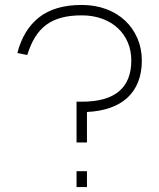

<svg xmlns="http://www.w3.org/2000/svg" viewBox="-20 -755 642 775"><path d="M552.5 -510.5Q552.5 -462 537.5 -424.2Q522.5 -386.5 494.2 -360.5Q466 -334.5 424.8 -320Q383.5 -305.5 331 -303V-180H289V-344.5H310Q410.5 -344.5 460.2 -386.2Q510 -428 510 -511Q510 -550.5 495.8 -584Q481.5 -617.5 455.2 -641.8Q429 -666 392 -679.5Q355 -693 310 -693Q264 -693 228.8 -683.8Q193.5 -674.5 167 -655Q140.5 -635.5 121.8 -605.2Q103 -575 90 -533L50 -541Q74.5 -635.5 138 -685.2Q201.5 -735 310 -735Q364 -735 408.8 -718.2Q453.5 -701.5 485.2 -671.5Q517 -641.5 534.8 -600.2Q552.5 -559 552.5 -510.5ZM289 0V-64H331V0Z"/></svg>

Font: Vela Sans ExtLt
Style: Regular
Weight: 200
Designer: Principal design: Mikhail Sharanda - project Manrope.
Design modification: Ravid Balaliev
Foundry: Mikhail Sharanda
Version: Version 1.001